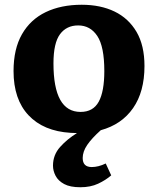

<svg xmlns="http://www.w3.org/2000/svg" viewBox="-20 -546 664 808"><path d="M318 242Q275 242 250 228.5Q225 215 214 194Q203 173 203 151Q203 106 233 72.5Q263 39 304 14Q296 14 289.5 13.5Q283 13 277 13Q163 6 100 -61Q37 -128 37 -247Q37 -340 72.5 -402Q108 -464 172.5 -495Q237 -526 324 -526Q403 -526 462 -497.5Q521 -469 554.5 -412Q588 -355 588 -268Q588 -160 540 -91Q492 -22 404 2Q366 36 347 64Q328 92 328 119Q328 157 366 157Q394 157 425 142L448 192Q425 212 393 227Q361 242 318 242ZM319 -75Q372 -75 395.5 -118Q419 -161 419 -247Q419 -350 389.5 -394.5Q360 -439 309 -439Q260 -439 232.5 -402Q205 -365 205 -279Q205 -75 319 -75Z"/></svg>

Font: Literata 12pt
Style: Bold
Weight: 700
Designer: Latin by Veronika Burian and Jose Scaglione. Greek by Irene Vlachou. Cyrillic by Vera Evstafieva.
Foundry: TypeTogether
Version: Version 3.002